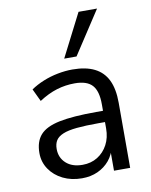

<svg xmlns="http://www.w3.org/2000/svg" viewBox="-85 -816 701 889"><g transform="rotate(-10 265.0 -372.0)"><path d="M229 9Q179 9 139.5 -10.5Q100 -30 77 -64Q54 -98 54 -140Q54 -194 81.5 -225Q109 -256 172.5 -269Q236 -282 346 -282H391V-229H347Q286 -229 245 -225Q204 -221 180 -211Q156 -201 146 -185Q136 -169 136 -145Q136 -104 164.5 -78Q193 -52 242 -52Q282 -52 312.5 -71Q343 -90 360.5 -123Q378 -156 378 -199V-313Q378 -375 353 -402.5Q328 -430 271 -430Q227 -430 186 -417.5Q145 -405 102 -377L74 -436Q100 -454 133 -467.5Q166 -481 202 -488Q238 -495 271 -495Q334 -495 375 -474.5Q416 -454 436 -412.5Q456 -371 456 -306V0H380V-113H389Q381 -75 358.5 -48Q336 -21 303 -6Q270 9 229 9ZM243 -551 346 -753H433L301 -551Z"/></g></svg>

Font: Nunito Sans 12pt ExtraLight 12pt
Style: Regular
Weight: 400
Version: Version 3.101;gftools[0.9.27]